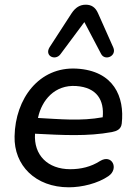

<svg xmlns="http://www.w3.org/2000/svg" viewBox="-20 -788 575 817"><path d="M273 9C328 9 396 -7 442 -39C487 -70 457 -134 406 -103C367 -78 324 -68 279 -68C183 -68 123 -128 129 -219C248 -213 353 -207 456 -226C476 -230 495 -237 498 -262C511 -376 464 -487 306 -496C146 -505 45 -368 42 -208C39 -84 131 9 273 9ZM462 -586 397 -732C386 -757 369 -768 345 -768C320 -768 301 -756 285 -732L191 -587C168 -550 215 -528 237 -557L339 -694L410 -559C426 -527 478 -549 462 -586ZM142 -286V-288C158 -362 213 -428 304 -422C393 -416 424 -361 417 -289C324 -272 237 -281 142 -286Z"/></svg>

Font: SN Pro Medium
Style: Italic
Weight: 400
Italic angle: -9°
Designer: Tobias Whetton
Foundry: Supernotes
Version: Version 1.001;Glyphs 3.2 (3249)